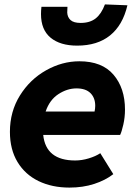

<svg xmlns="http://www.w3.org/2000/svg" viewBox="-20 -838 619 871"><path d="M25 -240Q25 -332 70.5 -405Q116 -478 189 -519Q262 -560 340 -560Q443 -560 495 -499Q547 -438 547 -341Q547 -306 539.5 -273Q532 -240 525 -226H176Q188 -110 321 -110Q351 -110 382.5 -119.5Q414 -129 435 -143L494 -48Q458 -20 407 -3.5Q356 13 295 13Q216 13 155 -16.5Q94 -46 59.5 -103Q25 -160 25 -240ZM166 -774Q166 -791 168 -807H286L285 -781Q286 -760 300 -747Q314 -734 346 -734Q388 -734 414 -754.5Q440 -775 456 -818L558 -814Q537 -724 479.5 -677.5Q422 -631 330 -631Q253 -631 209.5 -667Q166 -703 166 -774ZM409 -332Q412 -346 412 -358Q412 -394 390.5 -415.5Q369 -437 327 -437Q285 -437 245 -411Q205 -385 187 -332Z"/></svg>

Font: Nebula Sans Bold
Style: Regular
Weight: 700
Italic angle: -9°
Designer: Paul D. Hunt for Adobe (as Source Sans)
Foundry: Nebula Entertainment & Broadcasting LLC
Version: Version 1.010